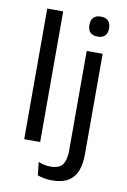

<svg xmlns="http://www.w3.org/2000/svg" viewBox="-93 -726 635 959"><g transform="rotate(10 224.0 -246.0)"><path d="M68.3 0V-662.5H149.2V0ZM299.2 -66.7V-488.2H380.1V-66.7ZM339.7 -568.2Q314.7 -568.2 302.3 -581.2Q290 -594.3 290 -617.7V-620.2Q290 -643.5 302.3 -656.6Q314.7 -669.6 339.7 -669.6Q364.7 -669.6 377 -656.6Q389.4 -643.5 389.4 -620.2V-617.7Q389.4 -593.9 377 -581Q364.7 -568.2 339.7 -568.2ZM239.4 178.6Q218.1 178.6 199 174.9Q179.9 171.1 166.5 165.8L159.5 99.1Q173.5 105.4 188.8 108.7Q204 112 220.6 112Q265.6 112 282.4 87.8Q299.2 63.5 299.2 18V-136.4H380.1V22.1Q380.1 70.8 366.5 106Q352.9 141.1 322 159.8Q291.1 178.6 239.4 178.6Z"/></g></svg>

Font: Anek Latin Medium
Style: Regular
Weight: 500
Designer: Yesha Goshar
Foundry: Ek Type
Version: Version 1.003